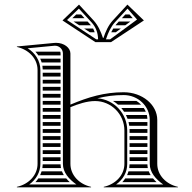

<svg xmlns="http://www.w3.org/2000/svg" viewBox="-20 -798 820 818"><path d="M293.1 -706.4C301.2 -701.1 309.3 -695.7 317.4 -690.4H367.4C365.8 -692.4 364.1 -694.4 362.3 -696.3C359.2 -699.7 356.1 -703 353 -706.4ZM338.6 -676.4 362.9 -660.4H383.3C381.6 -666 379.4 -671.3 376.7 -676.4ZM304.6 -736.4C299.1 -731.1 293.5 -725.7 288 -720.4H340.1C335.2 -725.7 330.3 -731.1 325.4 -736.4ZM472 -690.4H514L535.7 -706.4H486.3C483.2 -703 480.1 -699.7 477 -696.3C475.3 -694.4 473.6 -692.5 472 -690.4ZM462.4 -676.4C459.3 -671.3 456.4 -665.9 453.8 -660.4H473.1C480.4 -665.7 487.6 -671.1 494.9 -676.4ZM514 -736.4 499.2 -720.4H545.6L531.7 -736.4ZM418.6 -636.4C409.9 -662.6 398 -690.1 378.5 -711.2L316.6 -778.4L246.3 -710.9L386.6 -618.4H452.8L593 -710.9L522.8 -778.4L460.9 -711.2C441.4 -690.1 429.4 -662.6 420.8 -636.4ZM449.2 -630.4H431.4L432.2 -632.7C440.6 -658.2 452.1 -684 469.7 -703.1L523.3 -761.3L563.9 -714.7ZM390.2 -630.4 265.5 -712.7 316 -761.3 369.7 -703.1C388.6 -682.6 397.3 -658.5 397.9 -630.4ZM561.2 -368H461.3C469 -363.3 476.2 -357.9 482.9 -352H581.3C575.4 -358.1 568.6 -363.5 561.2 -368ZM592.5 -338H496.6C501 -332.9 505 -327.6 508.6 -322H601.1C598.7 -327.6 595.9 -333 592.5 -338ZM605.6 -308H516.6C519.2 -302.8 521.4 -297.5 523.4 -292H607.9C607.6 -297.5 606.8 -302.8 605.6 -308ZM608 -202V-218H532V-202ZM608 -188H532V-172H608ZM608 -158H532V-142H608ZM608 -128H532V-112H608ZM608 -278H527.6C528.9 -272.8 530 -267.4 530.7 -262H608ZM608 -248H531.9C532 -246 532 -244 532 -242V-232H608ZM609.8 -82C608.7 -87.1 608.1 -92.5 608 -98H532C531.9 -92.5 531.4 -87.2 530.6 -82ZM613.9 -68H527.4C525.8 -62.5 523.8 -57.1 521.4 -52H621.9C618.7 -57.1 616 -62.5 613.9 -68ZM631.9 -38H513.6C509.9 -32.4 505.7 -27 501.1 -22H647.1C641.6 -27.2 636.5 -32.5 631.9 -38ZM239.8 -82C238.7 -87.1 238.1 -92.5 238 -98H162C161.9 -92.6 161.4 -87.2 160.5 -82ZM243.9 -68H157.3C155.6 -62.5 153.5 -57.1 151.1 -52H251.9C248.7 -57.1 246.1 -62.5 243.9 -68ZM262 -38H143.3C139.6 -32.3 135.4 -26.9 130.9 -22H277.2C271.7 -27.2 266.5 -32.5 262 -38ZM162 -202H238V-218H162ZM162 -188V-172H238V-188ZM162 -158V-142H238V-158ZM162 -128V-112H238V-128ZM162 -488V-472H238V-488ZM162 -458V-442H238V-458ZM162 -428V-412H238V-428ZM162 -398V-382H238V-398ZM162 -368V-352H238V-368ZM162 -338V-322H238V-338ZM162 -308V-292H238V-308ZM162 -278V-262H238V-278ZM162 -248V-232H238V-248ZM130.7 -578C135.4 -572.9 139.6 -567.6 143.3 -562H238V-570C238 -572.8 237.5 -575.5 236.5 -578ZM151.2 -548C153.7 -542.9 155.8 -537.5 157.4 -532H238V-548ZM160.6 -518C161.4 -512.8 161.9 -507.5 162 -502H238V-518ZM140 -100C140 -52.2 102.9 -13.2 52 -2V0H368V-2C317.1 -13.2 280 -52.2 280 -100V-341.4C313 -355.1 350.7 -367.5 385.1 -367.5C454 -367.5 510 -311.3 510 -242V-100C510 -52.2 472.9 -13.2 422 -2V0H738V-2C687.1 -13.2 650 -52.2 650 -100V-287C650 -352.1 585.9 -405 507 -405C425 -405 355.7 -384.3 280 -352.3V-570C280 -594.5 253 -615.5 218.9 -615.5C216 -615.5 213 -615.3 210 -615L52 -600V-598C102.9 -586.8 140 -547.8 140 -500ZM248 -100C248 -63.8 272.8 -35.3 305.6 -12H104.4C133.5 -32.7 152 -63.9 152 -100V-500C152 -539.3 129.2 -572.9 97.9 -592.3L211.2 -603.1C212.4 -603.2 213.5 -603.2 214.7 -603.2C232.7 -603.2 248 -588.4 248 -570ZM394.8 -379.2C432.7 -388.5 466.9 -393 507 -393C568.3 -393 618 -345.5 618 -287V-100C618 -63.9 642.7 -35.3 675.5 -12H474.5C504.5 -33.4 522 -63.9 522 -100V-242C522 -314.5 465.9 -374 394.8 -379.2Z"/></svg>

Font: SortefaxS02
Style: Medium
Weight: 500
Designer: gluk
Foundry: gluk
Version: Version 0.261